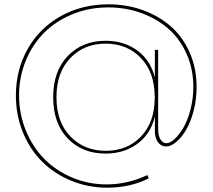

<svg xmlns="http://www.w3.org/2000/svg" viewBox="-20 -683 984 885"><path d="M475.1 182.1Q385.7 182.1 307.4 149.7Q229 117.2 173.1 61Q117.2 4.9 85.2 -74Q53.2 -152.8 53.2 -242.2Q53.2 -361.3 107.7 -457.5Q162.1 -553.7 259.8 -608.4Q357.4 -663.1 480 -663.1Q563.5 -663.1 637.2 -636.7Q710.9 -610.4 766.4 -562.3Q821.8 -514.2 854 -441.7Q886.2 -369.1 886.2 -282.2Q886.2 -225.6 872.8 -173.3Q859.4 -121.1 838.6 -85.7Q817.9 -50.3 793 -29.1Q768.1 -7.8 745.1 -7.8Q724.6 -7.8 710 -25.1Q695.3 -42.5 693.8 -74.2V-146Q674.8 -65.4 613.3 -20.3Q551.8 24.9 466.8 24.9Q358.9 24.9 292 -44.9Q225.1 -114.7 225.1 -234.9Q225.1 -355 292.5 -425Q359.9 -495.1 466.8 -495.1Q551.3 -495.1 612.3 -450.7Q673.3 -406.2 693.8 -326.2V-453.1H709V-87.9Q709 -58.1 719.7 -40.5Q730.5 -22.9 747.1 -22.9Q764.2 -22.9 785.4 -42.7Q806.6 -62.5 825.9 -95.5Q845.2 -128.4 858.2 -178.5Q871.1 -228.5 871.1 -282.2Q871.1 -365.7 839.6 -435.8Q808.1 -505.9 754.4 -552Q700.7 -598.1 629.6 -623.5Q558.6 -648.9 479 -648.9Q391.1 -648.9 314.5 -617.7Q237.8 -586.4 183.8 -532.5Q129.9 -478.5 98.9 -403.3Q67.9 -328.1 67.9 -243.2Q67.9 -157.7 99.1 -81.5Q130.4 -5.4 183.8 49.1Q237.3 103.5 312.3 135.3Q387.2 167 471.2 167Q567.4 167 659.2 124L666 139.2Q579.1 182.1 475.1 182.1ZM240.2 -234.9Q240.2 -120.6 304.4 -54.2Q368.7 12.2 467.8 12.2Q566.4 12.2 629.6 -53.5Q692.9 -119.1 692.9 -231L693.8 -229V-238.8L692.9 -237.8Q692.9 -349.1 629.6 -415.5Q566.4 -481.9 466.8 -481.9Q367.7 -481.9 304 -415.3Q240.2 -348.6 240.2 -234.9Z"/></svg>

Font: Human Sans Thin
Style: Regular
Weight: 100
Designer: Tim Radville
Foundry: Continuum
Version: Version 1.000;FEAKit 1.0